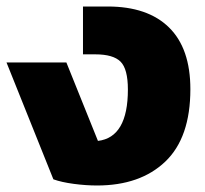

<svg xmlns="http://www.w3.org/2000/svg" viewBox="-30 -560 630 590"><path d="M134 -9 -10 -368H174L271 -127Q363 -138 363 -285Q363 -348 340.5 -370.5Q318 -393 263 -393H225V-540H301Q424 -540 489.5 -475.5Q555 -411 555 -286Q555 -137 478 -63.5Q401 10 268 10Q234 10 196.5 5Q159 0 134 -9Z"/></svg>

Font: Kanit Bold
Style: Regular
Weight: 700
Designer: Katatrad Team
Foundry: CadsonDemak
Version: Version 1.000